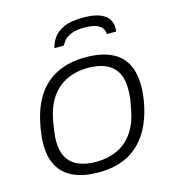

<svg xmlns="http://www.w3.org/2000/svg" viewBox="-109 -817 837 921"><g transform="rotate(-15 309.0 -356.5)"><path d="M269 12Q197 12 147 -10Q97 -32 71.5 -76Q46 -120 46 -186Q46 -210 49 -234.5Q52 -259 57 -284Q74 -370 112.5 -426Q151 -482 210.5 -510Q270 -538 348 -538Q422 -538 472 -516Q522 -494 547 -449.5Q572 -405 572 -338Q572 -318 570 -297.5Q568 -277 564 -254Q547 -165 508 -106Q469 -47 409.5 -17.5Q350 12 269 12ZM270 -40Q327 -40 374.5 -61.5Q422 -83 454 -129.5Q486 -176 498 -251Q503 -275 505 -290.5Q507 -306 507.5 -317.5Q508 -329 508 -338Q508 -391 488 -423.5Q468 -456 432.5 -471Q397 -486 348 -486Q291 -486 243.5 -464.5Q196 -443 164 -397.5Q132 -352 119 -275Q115 -252 113 -235.5Q111 -219 110 -208Q109 -197 109 -188Q109 -135 128.5 -102.5Q148 -70 184.5 -55Q221 -40 270 -40ZM386 -725Q440 -725 470.5 -712.5Q501 -700 513 -680Q525 -660 525 -638Q525 -633 524.5 -628.5Q524 -624 523 -619H477Q477 -636 467.5 -649Q458 -662 437.5 -669.5Q417 -677 381 -677Q340 -677 315.5 -667Q291 -657 280 -643.5Q269 -630 264 -619H217Q222 -644 239 -668.5Q256 -693 291 -709Q326 -725 386 -725Z"/></g></svg>

Font: Archivo SemiExpanded ExtraLight
Style: Italic
Weight: 250
Width: 6
Italic angle: -10°
Designer: Hector Gatti
Foundry: Omnibus-Type
Version: Version 2.001